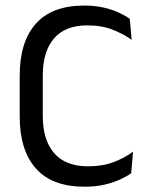

<svg xmlns="http://www.w3.org/2000/svg" viewBox="-20 -671 548 702"><path d="M289.2 11.7Q170.4 11.7 111.3 -54.9Q52.1 -121.6 52.1 -244.2V-395.7Q52.1 -518 111.1 -584.4Q170.1 -650.7 288.2 -650.7Q326.1 -650.7 357.4 -643.7Q388.6 -636.7 413 -625.5Q437.4 -614.3 454.5 -602.3L461.4 -525.4Q431.8 -546.5 392.2 -562.3Q352.5 -578.2 298.8 -578.2Q218.4 -578.2 177.4 -530.4Q136.4 -482.6 136.4 -394.6V-246.9Q136.4 -159.4 178 -111.1Q219.5 -62.9 302.2 -62.9Q355.2 -62.9 395.7 -78.4Q436.3 -94 466.4 -116.5L459.6 -37.5Q442.5 -25.5 417.5 -14.1Q392.5 -2.7 360.3 4.5Q328.1 11.7 289.2 11.7Z"/></svg>

Font: Anek Bangla Medium
Style: Regular
Weight: 500
Designer: Sulekha Rajkumar (Bangla), Yesha Goshar (Latin)
Foundry: Ek Type
Version: Version 1.003